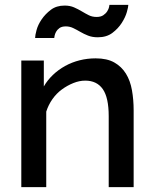

<svg xmlns="http://www.w3.org/2000/svg" viewBox="-20 -773 635 793"><path d="M532 0H429V-293Q429 -370 404.5 -405Q380 -440 332 -440Q308 -440 283 -430Q258 -420 235.5 -403.5Q213 -387 196.5 -363.5Q180 -340 171 -312V0H68V-523H161V-416Q176 -442 198.5 -463.5Q221 -485 249 -500.5Q277 -516 309 -524Q341 -532 375 -532Q422 -532 452 -515Q482 -498 500 -469Q518 -440 525 -400.5Q532 -361 532 -317ZM384 -619Q361 -619 343.5 -626Q326 -633 311.5 -641.5Q297 -650 282.5 -657Q268 -664 252 -664Q235 -664 225.5 -657Q216 -650 211.5 -641.5Q207 -633 205.5 -625.5Q204 -618 204 -616H125Q125 -627 131 -649Q137 -671 152 -693Q167 -715 190 -732.5Q213 -750 247 -750Q269 -750 286 -742.5Q303 -735 318 -726Q333 -717 347 -710Q361 -703 379 -703Q396 -703 406.5 -710Q417 -717 423 -726.5Q429 -736 430.5 -744Q432 -752 432 -753H510Q510 -745 504 -723.5Q498 -702 483 -678.5Q468 -655 444 -637Q420 -619 384 -619Z"/></svg>

Font: Rising Sun Medium
Style: Regular
Weight: 500
Designer: Matt McInerney, Pablo Impallari, Rodrigo Fuenzalida (Raleway font), Stephen Hutchings (Greek), Cristiano Sobral (main ch
Foundry: The Rising Sun Project Authors
Version: Version 4.327; ttfautohint (v1.8.4.7-5d5b-dirty)